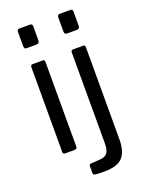

<svg xmlns="http://www.w3.org/2000/svg" viewBox="-167 -822 811 1071"><g transform="rotate(-20 238.5 -286.0)"><path d="M161 -17Q161 -7 157.5 -3.5Q154 0 143 0H92Q83 0 80 -3Q77 -6 77 -14V-516Q77 -530 89 -530H150Q161 -530 161 -517ZM165 -644Q165 -625 147 -625H89Q80 -625 77 -629.5Q74 -634 74 -642V-726Q74 -742 88 -742H151Q165 -742 165 -727ZM401 29Q401 100 370.5 135Q340 170 261 170Q217 170 206 167.5Q195 165 195 157V113Q195 109 197.5 105.5Q200 102 205 102L256 99Q288 98 302.5 81.5Q317 65 317 23V-516Q317 -530 329 -530H390Q401 -530 401 -517V29ZM404 -644Q404 -625 387 -625H328Q313 -625 313 -642V-726Q313 -742 327 -742H391Q404 -742 404 -727Z"/></g></svg>

Font: Libre Franklin Thin
Style: Regular
Weight: 400
Version: Version 3.000